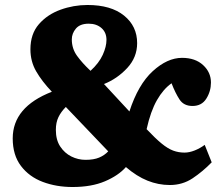

<svg xmlns="http://www.w3.org/2000/svg" viewBox="-20 -736 892 770"><path d="M271 14Q206 14 151.5 -6.5Q97 -27 64 -70.5Q31 -114 31 -181Q31 -307 188 -368Q148 -410 125 -450Q102 -490 102 -538Q102 -600 136 -639Q170 -678 222.5 -697Q275 -716 331 -716Q425 -716 477.5 -673.5Q530 -631 530 -563Q530 -506 490 -463Q450 -420 397 -399L499 -289Q534 -397 592.5 -450.5Q651 -504 710 -504Q763 -504 794.5 -475Q826 -446 826 -405Q826 -370 807.5 -340.5Q789 -311 752 -311Q717 -311 700 -337Q683 -363 668 -402Q635 -379 609.5 -334.5Q584 -290 568 -218Q603 -181 628 -160.5Q653 -140 674.5 -132Q696 -124 720 -124Q739 -124 760.5 -132.5Q782 -141 801 -155L829 -85Q793 -48 752.5 -21Q712 6 661 6Q615 6 571.5 -11.5Q528 -29 485 -66Q455 -32 401 -9Q347 14 271 14ZM343 -452Q377 -483 392 -516Q407 -549 407 -576Q407 -606 387 -623.5Q367 -641 336 -641Q301 -641 284.5 -621.5Q268 -602 268 -578Q268 -541 289 -512Q310 -483 343 -452ZM323 -95Q356 -95 377.5 -104Q399 -113 414 -129L244 -307Q225 -288 214.5 -266.5Q204 -245 204 -215Q204 -175 221.5 -148.5Q239 -122 266 -108.5Q293 -95 323 -95Z"/></svg>

Font: Literata 12pt ExtraBold
Style: Regular
Weight: 800
Designer: Latin by Veronika Burian and Jose Scaglione. Greek by Irene Vlachou. Cyrillic by Vera Evstafieva.
Foundry: TypeTogether
Version: Version 3.002